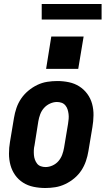

<svg xmlns="http://www.w3.org/2000/svg" viewBox="-20 -934 540 962"><path d="M207 8Q177 8 148 2Q119 -4 95.5 -19Q72 -34 56 -56.5Q40 -79 32.5 -106.5Q25 -134 25 -164Q25 -194 30 -223L50 -343Q54 -368 62.5 -393Q71 -418 86 -440Q101 -462 122 -479.5Q143 -497 167 -508.5Q191 -520 216.5 -524Q242 -528 267 -528Q297 -528 325.5 -522Q354 -516 377.5 -501Q401 -486 417.5 -463.5Q434 -441 441.5 -413.5Q449 -386 448.5 -356Q448 -326 443 -297L423 -177Q419 -152 410.5 -127Q402 -102 387.5 -80Q373 -58 352 -40.5Q331 -23 306.5 -11.5Q282 0 257 4Q232 8 207 8ZM208 -97Q226 -97 243.5 -105Q261 -113 273 -127Q285 -141 291.5 -158.5Q298 -176 301 -194L321 -314Q323 -326 324 -338.5Q325 -351 323.5 -363Q322 -375 318.5 -386Q315 -397 307.5 -406Q300 -415 289 -419Q278 -423 265 -423Q248 -423 230.5 -415Q213 -407 200.5 -393Q188 -379 181.5 -361.5Q175 -344 172 -326L153 -206Q150 -194 149.5 -181.5Q149 -169 150 -157Q151 -145 155 -134Q159 -123 166 -114Q173 -105 184.5 -101Q196 -97 208 -97ZM211 -589 237 -751H399L372 -589ZM189 -836V-914H489V-836Z"/></svg>

Font: Iosevka SS04 Extrabold
Style: Italic
Weight: 800
Italic angle: -9°
Monospace: yes
Designer: Belleve Invis
Foundry: Belleve Invis
Version: Version 19.0.0; ttfautohint (v1.8.4)